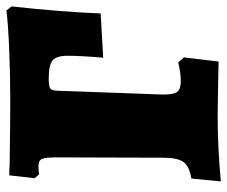

<svg xmlns="http://www.w3.org/2000/svg" viewBox="-75 -624 709 599"><g transform="rotate(-90 279.5 -324.5)"><path d="M22 -82Q60 -88 73.5 -106.5Q87 -125 87 -170L88 -505Q88 -538 83 -548.5Q78 -559 61 -559Q47 -559 35 -557L23 -571L32 -650Q52 -650 63 -649Q185 -647 267 -647Q350 -647 429 -650.5Q508 -654 546 -659L559 -643Q542 -489 537 -365L399 -357Q405 -427 405 -468Q405 -503 390.5 -515Q376 -527 334 -527Q310 -527 303 -522Q296 -517 296 -500L284 -170Q284 -137 292.5 -126Q301 -115 326 -115Q352 -115 384 -123L400 -105L387 3L344 2L221 0Q120 0 13 10Z"/></g></svg>

Font: Alegreya SC Black
Style: Regular
Weight: 900
Designer: Juan Pablo del Peral
Foundry: Huerta Tipografica
Version: Version 2.007; ttfautohint (v1.6)